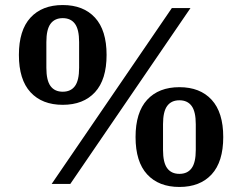

<svg xmlns="http://www.w3.org/2000/svg" viewBox="-20 -730 961 762"><path d="M229 -366Q261 -366 277.5 -388.5Q294 -411 294 -461V-563Q294 -613 277.5 -635.5Q261 -658 229 -658Q197 -658 180.5 -635.5Q164 -613 164 -563V-461Q164 -411 180.5 -388.5Q197 -366 229 -366ZM692 -40Q724 -40 740.5 -62.5Q757 -85 757 -135V-237Q757 -287 740.5 -309.5Q724 -332 692 -332Q660 -332 643.5 -309.5Q627 -287 627 -237V-135Q627 -85 643.5 -62.5Q660 -40 692 -40ZM229 -314Q147 -314 101 -364Q55 -414 55 -512Q55 -610 101 -660Q147 -710 229 -710Q311 -710 357 -660Q403 -610 403 -512Q403 -414 357 -364Q311 -314 229 -314ZM692 12Q610 12 564 -38Q518 -88 518 -186Q518 -284 564 -334Q610 -384 692 -384Q774 -384 820 -334Q866 -284 866 -186Q866 -88 820 -38Q774 12 692 12ZM662 -698H736L259 0H185Z"/></svg>

Font: IBM Plex Serif SmBld
Style: Regular
Weight: 600
Designer: Mike Abbink, Paul van der Laan, Pieter van Rosmalen
Foundry: Bold Monday
Version: Version 3.001